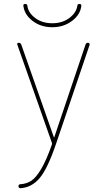

<svg xmlns="http://www.w3.org/2000/svg" viewBox="-20 -740 540 990"><path d="M100.6 -710Q98.6 -719.7 110.4 -719.7Q119.1 -719.7 121.1 -710.9Q125 -674.8 161.1 -647.5Q197.3 -620.1 249.5 -620.1Q301.8 -620.1 337.9 -647.5Q374 -674.8 378.9 -710.9Q379.9 -719.7 389.6 -719.7Q399.4 -719.7 399.4 -710Q394.5 -665 351.6 -632.3Q308.6 -599.6 249.5 -599.6Q190.4 -599.6 147.9 -632.3Q105.5 -665 100.6 -710ZM247.1 -4.9 69.3 -509.8Q67.4 -513.7 69.8 -516.6Q72.3 -519.5 76.2 -519.5Q85.9 -519.5 89.8 -509.8L257.8 -32.2Q257.8 -31.2 258.8 -31.2Q259.8 -31.2 259.8 -32.2L420.9 -509.8Q423.8 -519.5 433.6 -519.5Q436.5 -519.5 439.9 -516.6Q443.4 -513.7 442.4 -509.8L269.5 0Q225.6 129.9 184.1 178.7Q142.6 227.5 84 230.5Q80.1 230.5 77.6 227.1Q75.2 223.6 75.2 219.7Q75.2 215.8 77.6 212.9Q80.1 210 84 210Q117.2 208 141.6 191.9Q166 175.8 192.9 130.4Q219.7 85 248 3.9Q249 1 247.1 -4.9Z"/></svg>

Font: Rounded-L Mgen+ 2m thin
Style: Regular
Weight: 100
Designer: [Source Han Sans]
Ryoko NISHIZUKA  (kana & ideographs); Paul D. Hunt (Latin, Greek & Cyrillic); Wenlong ZHANG  (bopomofo
Version: Version 1.059.20150602